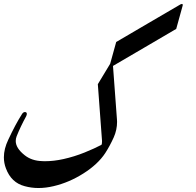

<svg xmlns="http://www.w3.org/2000/svg" viewBox="-21 -946 986 965"><path d="M488.3 -217.8Q491.7 -220.7 491.7 -232.9V-239.3L470.7 -522.9L532.7 -625.5L563 -734.9Q643.6 -782.2 724.6 -829.6Q805.7 -877 886.7 -924.3Q891.1 -926.3 893.6 -926.3Q897.5 -926.3 897.5 -921.4Q897.5 -919.9 897 -917.5L864.7 -800.8Q785.2 -753.9 705.6 -707.5Q626 -661.1 546.9 -614.7L566.9 -344.2Q567.4 -338.9 567.4 -333.5Q567.4 -293.5 550.8 -255.9Q531.7 -213.4 507.8 -176.3Q470.7 -120.1 398.2 -74.2Q325.7 -28.3 248 -10.3Q209 -1 172.4 -1Q136.7 -1 103 -10.3Q35.6 -27.8 8.8 -99.6Q-1.5 -126.5 -1.5 -155.3Q-1.5 -197.8 20.5 -243.7Q56.6 -321.3 90.3 -374Q96.7 -382.8 103.5 -382.8Q106 -382.8 108.4 -382.3Q113.8 -379.9 113.8 -373.5Q113.8 -369.1 110.8 -362.3Q81.5 -308.6 62.5 -260.7Q58.1 -249 58.1 -237.3Q58.1 -201.2 103.5 -165.5Q138.7 -137.7 190.9 -136.2Q197.3 -135.7 203.6 -135.7Q249.5 -135.7 297.9 -146.5Q352.5 -158.7 403.8 -179.4Q455.1 -200.2 488.3 -217.8Z"/></svg>

Font: Aref Ruqaa
Style: Regular
Weight: 400
Designer: Abdoulla Aref
Version: Version 0.7